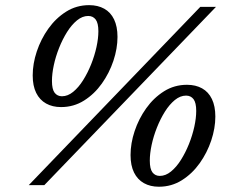

<svg xmlns="http://www.w3.org/2000/svg" viewBox="-20 -702 869 728"><path d="M89 0 739.5 -676H799L148 0ZM215 -337Q237 -337 257.5 -353.8Q278 -370.5 295.2 -398Q312.5 -425.5 325.5 -458Q338.5 -490.5 345.8 -523.5Q353 -556.5 353 -583.5Q353 -614.5 342.8 -628Q332.5 -641.5 314.5 -641.5Q292.5 -641.5 272 -624.8Q251.5 -608 234.2 -580.5Q217 -553 204 -520.2Q191 -487.5 184 -454.8Q177 -422 177 -395Q177 -363.5 187.2 -350.2Q197.5 -337 215 -337ZM318 -682.5Q351 -682.5 375.2 -669Q399.5 -655.5 412.5 -628.5Q425.5 -601.5 425.5 -562Q425.5 -518 410 -471.5Q394.5 -425 366.2 -385.2Q338 -345.5 298.8 -320.8Q259.5 -296 211.5 -296Q179 -296 154.8 -309.5Q130.5 -323 117.2 -349.8Q104 -376.5 104 -416Q104 -460.5 119.5 -507Q135 -553.5 163.2 -593.2Q191.5 -633 230.8 -657.8Q270 -682.5 318 -682.5ZM586 -35Q608 -35 628.5 -51.8Q649 -68.5 666.2 -96Q683.5 -123.5 696.5 -156Q709.5 -188.5 716.8 -221.5Q724 -254.5 724 -281.5Q724 -312.5 713.8 -326Q703.5 -339.5 685.5 -339.5Q663.5 -339.5 643 -322.8Q622.5 -306 605.2 -278.5Q588 -251 575 -218.2Q562 -185.5 555 -152.8Q548 -120 548 -93Q548 -61.5 558.2 -48.2Q568.5 -35 586 -35ZM689 -380.5Q722 -380.5 746.2 -367Q770.5 -353.5 783.5 -326.5Q796.5 -299.5 796.5 -260Q796.5 -216 781 -169.5Q765.5 -123 737.2 -83.2Q709 -43.5 669.8 -18.8Q630.5 6 582.5 6Q550 6 525.8 -7.5Q501.5 -21 488.2 -47.8Q475 -74.5 475 -114Q475 -158.5 490.5 -205Q506 -251.5 534.2 -291.2Q562.5 -331 601.8 -355.8Q641 -380.5 689 -380.5Z"/></svg>

Font: Newsreader 16pt Medium
Style: Italic
Weight: 500
Italic angle: -17°
Designer: Hugues Gentile
Foundry: Production Type
Version: Version 1.003